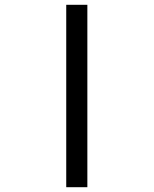

<svg xmlns="http://www.w3.org/2000/svg" viewBox="-20 -780 640 800"><path d="M256 0V-760H344V0Z"/></svg>

Font: Noto Sans Mono Medium
Style: Regular
Weight: 500
Designer: Monotype Design Team
Foundry: Monotype Imaging Inc.
Version: Version 2.014